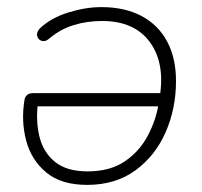

<svg xmlns="http://www.w3.org/2000/svg" viewBox="-20 -512 569 540"><path d="M225 8Q152 8 110 -27Q68 -62 53.5 -117Q39 -172 49 -232Q51 -241 57 -245.5Q63 -250 73 -250H446L440 -213H68L87 -225Q80 -172 91 -127.5Q102 -83 135 -56.5Q168 -30 226 -30Q290 -30 331.5 -58.5Q373 -87 396 -131Q419 -175 426 -220L429 -238Q445 -334 401.5 -393.5Q358 -453 267 -453Q225 -453 187.5 -441.5Q150 -430 119 -404Q111 -397 104.5 -396.5Q98 -396 93 -399Q88 -402 85.5 -408Q83 -414 85 -420.5Q87 -427 93 -433Q124 -462 172.5 -477Q221 -492 265 -492Q331 -492 378 -467Q425 -442 450 -395.5Q475 -349 475 -284Q475 -207 446 -140.5Q417 -74 361 -33Q305 8 225 8Z"/></svg>

Font: Nunito ExtraLight
Style: Italic
Weight: 200
Italic angle: -9°
Designer: Vernon Adams
Foundry: Vernon Adams
Version: Version 3.602